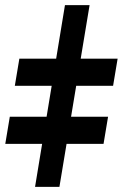

<svg xmlns="http://www.w3.org/2000/svg" viewBox="-82 -726 477 746"><path d="M266.1 -706.1 148.9 0H54.2L170.4 -706.1ZM-24.4 -392.6 -6.8 -498H375L357.4 -392.6ZM-61.5 -167 -43.9 -272.5H337.9L320.3 -167Z"/></svg>

Font: Inter Black
Style: Italic
Weight: 900
Italic angle: -9.39999°
Designer: Rasmus Andersson
Foundry: rsms
Version: Version 4.000;git-a52131595